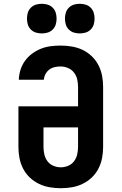

<svg xmlns="http://www.w3.org/2000/svg" viewBox="-20 -983 640 1011"><path d="M300 8Q270 8 241 3Q212 -2 185 -15Q158 -28 136.5 -48.5Q115 -69 101.5 -95.5Q88 -122 82.5 -151Q77 -180 77 -210V-423H391V-525Q391 -545 386.5 -565Q382 -585 369.5 -601Q357 -617 338 -625Q319 -633 299 -633Q283 -633 267.5 -629.5Q252 -626 239.5 -616.5Q227 -607 219.5 -593Q212 -579 211 -563H79Q80 -590 88 -615.5Q96 -641 111.5 -662.5Q127 -684 148.5 -700Q170 -716 194.5 -726Q219 -736 245.5 -739.5Q272 -743 299 -743Q329 -743 358.5 -738Q388 -733 414.5 -720.5Q441 -708 463 -687Q485 -666 498.5 -639.5Q512 -613 517.5 -584Q523 -555 523 -525V-210Q523 -180 517.5 -151Q512 -122 498.5 -95.5Q485 -69 463.5 -48.5Q442 -28 415 -15Q388 -2 359 3Q330 8 300 8ZM300 -102Q320 -102 339 -110Q358 -118 370 -134Q382 -150 386.5 -170Q391 -190 391 -210V-312H209V-210Q209 -190 213.5 -170Q218 -150 230 -134Q242 -118 261 -110Q280 -102 300 -102ZM400 -807Q384 -807 369 -811.5Q354 -816 342.5 -827.5Q331 -839 326.5 -854Q322 -869 322 -885Q322 -901 326.5 -916Q331 -931 342.5 -942.5Q354 -954 369 -958.5Q384 -963 400 -963Q416 -963 431 -958.5Q446 -954 457.5 -942.5Q469 -931 473.5 -916Q478 -901 478 -885Q478 -869 473.5 -854Q469 -839 457.5 -827.5Q446 -816 431 -811.5Q416 -807 400 -807ZM200 -807Q184 -807 169 -811.5Q154 -816 142.5 -827.5Q131 -839 126.5 -854Q122 -869 122 -885Q122 -901 126.5 -916Q131 -931 142.5 -942.5Q154 -954 169 -958.5Q184 -963 200 -963Q216 -963 231 -958.5Q246 -954 257.5 -942.5Q269 -931 273.5 -916Q278 -901 278 -885Q278 -869 273.5 -854Q269 -839 257.5 -827.5Q246 -816 231 -811.5Q216 -807 200 -807Z"/></svg>

Font: Iosevka Slab XBdEx
Style: Regular
Weight: 800
Width: 7
Monospace: yes
Designer: Belleve Invis
Foundry: Belleve Invis
Version: Version 11.1.0; ttfautohint (v1.8.3)